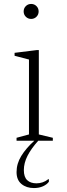

<svg xmlns="http://www.w3.org/2000/svg" viewBox="-20 -714 342 974"><path d="M138 -618Q122 -618 111 -629Q100 -640 100 -656Q100 -672 111 -683Q122 -694 138 -694Q154 -694 165 -683Q176 -672 176 -656Q176 -640 165 -629Q154 -618 138 -618ZM64 0V-15L127 -32V-412L54 -431V-446L167 -460H177V-32L248 -15V0H174Q138 40 119.5 76.5Q101 113 101 149Q101 184 118 200Q135 216 165 216Q181 216 196 211Q211 206 225 195H228V208Q218 222 198 231Q178 240 152 240Q114 240 89 219.5Q64 199 64 159Q64 116 88 77Q112 38 154 0Z"/></svg>

Font: Spectral ExtraLight
Style: Regular
Weight: 275
Designer: Jean-Baptiste Levee
Foundry: Production Type
Version: Version 2.001